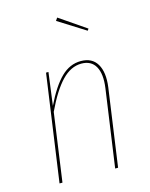

<svg xmlns="http://www.w3.org/2000/svg" viewBox="-114 -827 704 900"><g transform="rotate(-15 238.0 -377.0)"><path d="M252 -753.9 380.4 -666 374.5 -657.2 242.7 -740.2ZM305.7 -528.3Q360.4 -528.3 384.3 -487.8Q408.2 -447.3 398.9 -377L345.7 0H331.5L384.8 -376Q394 -442.9 373.5 -479.5Q353 -516.1 305.2 -516.1Q253.9 -516.1 210 -470.2Q166 -424.3 122.1 -331.1L75.7 0H61.5L134.8 -518.1H146.5L125.5 -359.4Q167.5 -445.8 210 -487.1Q252.4 -528.3 305.7 -528.3Z"/></g></svg>

Font: Fira Sans Compressed Hair
Style: Italic
Weight: 100
Width: 3
Italic angle: -8°
Designer: Carrois Corporate & Edenspiekermann AG
Foundry: Carrois Corporate GbR & Edenspiekermann AG
Version: Version 4.203;PS 004.203;hotconv 1.0.88;makeotf.lib2.5.64775